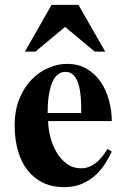

<svg xmlns="http://www.w3.org/2000/svg" viewBox="-20 -750 502 785"><path d="M367.2 -539.1 246.1 -640.1 125 -539.1H82L190.9 -730H300.8L410.2 -539.1ZM437 -129.9Q426.8 -108.9 411.6 -83.7Q396.5 -58.6 373.5 -36.6Q350.6 -14.6 318.4 0.2Q286.1 15.1 241.2 15.1Q193.8 15.1 156.5 -2.7Q119.1 -20.5 93.3 -53.2Q67.4 -85.9 53.7 -132.6Q40 -179.2 40 -236.8Q40 -299.8 59.6 -346.9Q79.1 -394 110.1 -425.5Q141.1 -457 179.2 -472.9Q217.3 -488.8 253.9 -488.8Q301.3 -488.8 335.7 -468Q370.1 -447.3 392.6 -413.8Q415 -380.4 426 -338.6Q437 -296.9 437 -254.9H176.8Q177.2 -225.1 185.5 -191.4Q193.8 -157.7 210.4 -128.9Q227.1 -100.1 252.2 -81.1Q277.3 -62 312 -62Q331.5 -62 347.7 -69.3Q363.8 -76.7 377 -88.1Q390.1 -99.6 400.6 -113.5Q411.1 -127.4 419.9 -141.1ZM312 -288.1Q312 -302.2 311.8 -320.1Q311.5 -337.9 309.8 -356.7Q308.1 -375.5 304.2 -393.3Q300.3 -411.1 293.2 -425Q286.1 -439 275.1 -447.5Q264.2 -456.1 248 -456.1Q231.4 -456.1 219.5 -447.5Q207.5 -439 199.5 -424.8Q191.4 -410.6 186.5 -392.6Q181.6 -374.5 179 -356Q176.3 -337.4 175.5 -319.6Q174.8 -301.8 174.8 -288.1Z"/></svg>

Font: Tai Heritage Pro
Style: Bold
Weight: 700
Designer: Faah Baccam, Walt Agee, Victor Gaultney, Annie Olsen, Eric Hays
Foundry: SIL International
Version: Version 2.600